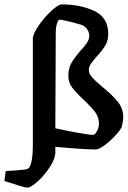

<svg xmlns="http://www.w3.org/2000/svg" viewBox="-81 -669 579 871"><path d="M382 -276Q428 -239 453 -208Q478 -177 478 -139Q478 -120 471 -92Q456 -64 415 -27.5Q374 9 352 9Q300 9 170 -3V21Q170 50 145.5 88Q121 126 90 154Q59 182 43 182Q34 182 10 174.5Q-14 167 -39 159L-61 152L-55 107Q-30 106 5 103Q40 100 45 97Q68 84 68 -16V-494Q68 -514 93.5 -551.5Q119 -589 151 -619Q183 -649 199 -649Q283 -649 346.5 -619.5Q410 -590 410 -515Q410 -485 396.5 -462.5Q383 -440 358 -413Q340 -393 331 -379Q322 -365 322 -350Q322 -335 336.5 -318.5Q351 -302 382 -276ZM368 -107Q368 -136 351.5 -159Q335 -182 299 -216Q265 -247 247 -271Q229 -295 229 -324Q229 -359 243 -383.5Q257 -408 285 -440Q304 -460 314 -475.5Q324 -491 324 -508Q324 -523 313.5 -537.5Q303 -552 286 -557Q256 -566 226 -573Q196 -580 190 -580Q183 -580 177.5 -562.5Q172 -545 172 -524L170 -87Q219 -76 273 -66.5Q327 -57 341 -57Q349 -57 358.5 -73.5Q368 -90 368 -107Z"/></svg>

Font: Grenze Medium
Style: Regular
Weight: 500
Designer: Renata Polastri
Foundry: Omnibus-Type
Version: Version 1.002; ttfautohint (v1.8)